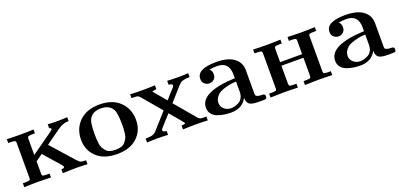

<svg xmlns="http://www.w3.org/2000/svg" viewBox="1 -1060 3477 1672"><g transform="rotate(-20 1739.5 -223.5)"><path d="M33.2 0V-36.1H49.8Q86.9 -36.1 95 -40Q103 -43.9 103 -58.1V-384.8Q103 -400.9 93.5 -405Q84 -409.2 48.8 -409.2H33.2V-444.8Q98.1 -441.9 163.1 -441.9Q222.2 -441.9 280.8 -444.8V-409.2H269Q231 -409.2 221.4 -405.5Q211.9 -401.9 210.9 -387.2V-233.9L408.2 -374L423.8 -386.2L428.2 -391.1L429.2 -396Q428.2 -404.8 412.1 -409.2V-444.8Q462.9 -441.9 515.1 -441.9Q542 -441.9 592.8 -444.8V-409.2Q576.7 -409.2 566.4 -407.5Q556.2 -405.8 542.5 -400.9Q528.8 -396 521 -392.6Q513.2 -389.2 493.2 -375.5Q473.1 -361.8 460 -352.3Q446.8 -342.8 413.3 -318.8Q379.9 -294.9 354 -275.9Q365.2 -264.6 537.1 -69.8Q559.1 -45.9 571.5 -41Q584 -36.1 619.1 -36.1V0Q565.9 -2.9 512.2 -2.9Q452.1 -2.9 390.1 0V-36.1H392.1Q418.9 -36.1 418.9 -49.8Q418.9 -55.7 397 -81.3Q375 -106.9 336.4 -149.4Q297.9 -191.9 274.9 -220.2L210.9 -174.8V-55.2Q211.9 -42 221.9 -39.1Q231.9 -36.1 269 -36.1H280.8V0Q172.9 -2.9 161.1 -2.9Q98.1 -2.9 33.2 0Z M638.7 -217.8Q638.7 -320.8 706.1 -387Q773.4 -453.1 893.6 -453.1Q1012.7 -453.1 1080.6 -387Q1148.4 -320.8 1148.4 -217.8Q1148.4 -120.6 1081.5 -57.4Q1014.6 5.9 893.6 5.9Q772.5 5.9 705.6 -57.4Q638.7 -120.6 638.7 -217.8ZM766.6 -229Q766.6 -199.2 767.1 -183.6Q767.6 -168 771 -140.4Q774.4 -112.8 782.5 -97.9Q790.5 -83 804 -65.9Q817.4 -48.8 839.8 -41.5Q862.3 -34.2 893.3 -34.2Q924.3 -34.2 946.8 -41.5Q969.2 -48.8 982.9 -65.9Q996.6 -83 1004.4 -97.9Q1012.2 -112.8 1015.9 -140.4Q1019.5 -168 1020 -183.6Q1020.5 -199.2 1020.5 -229Q1020.5 -332 999.5 -366.2Q967.3 -417 893.6 -417Q813.5 -417 783.2 -358.9Q766.6 -325.2 766.6 -229Z M1170.9 0V-36.1Q1186 -36.1 1198 -37.6Q1210 -39.1 1218.5 -39.6Q1227.1 -40 1235.6 -43.5Q1244.1 -46.9 1247.6 -47.9Q1251 -48.8 1256.8 -54Q1262.7 -59.1 1263.9 -59.6Q1265.1 -60.1 1271 -65.9L1276.9 -73.2L1401.9 -212.9L1258.8 -382.8Q1242.7 -401.9 1232.9 -405.5Q1223.1 -409.2 1189.9 -409.2H1175.8V-444.8Q1231 -441.9 1286.1 -441.9Q1346.2 -441.9 1405.8 -444.8V-409.2L1380.9 -405.8L1365.7 -400.9Q1371.6 -392.1 1464.8 -283.2Q1483.9 -305.2 1501 -324.7Q1518.1 -344.2 1527.1 -353.5Q1536.1 -362.8 1543 -370.8Q1549.8 -378.9 1551.8 -382.6Q1553.7 -386.2 1553.7 -390.1Q1553.7 -406.2 1519 -409.2V-444.8Q1569.8 -441.9 1622.1 -441.9Q1668.9 -441.9 1713.9 -444.8V-409.2Q1678.7 -409.2 1657.2 -403.1Q1635.7 -397 1628.4 -391.6Q1621.1 -386.2 1608.9 -373L1496.1 -246.1V-245.1L1649.9 -63Q1661.1 -49.8 1663.1 -47.9Q1665 -45.9 1674.6 -41Q1684.1 -36.1 1694.1 -36.1Q1704.1 -36.1 1727.1 -36.1H1733.9V0Q1679.7 -2.9 1627 -2.9Q1564.9 -2.9 1503.9 0V-36.1Q1540 -37.1 1540 -46.9Q1540 -49.8 1433.1 -175.8Q1418.9 -159.7 1403.3 -142.8Q1387.7 -126 1378.9 -116Q1370.1 -106 1360.6 -95.5Q1351.1 -85 1345.9 -79.6Q1340.8 -74.2 1336.9 -68.6Q1333 -63 1331.5 -60.1Q1330.1 -57.1 1330.1 -55.2Q1330.1 -38.1 1365.7 -36.1V0Q1314.9 -2.9 1264.2 -2.9Q1216.8 -2.9 1170.9 0Z M1755.9 -107.9Q1755.9 -251 2080.6 -265.1V-298.8Q2080.6 -417 1970.7 -417Q1931.6 -417 1898.4 -410.2Q1920.4 -395 1920.4 -360.8Q1920.4 -331.1 1901.6 -314.5Q1882.8 -297.9 1857.4 -297.9Q1834.5 -297.9 1814.9 -314.5Q1795.4 -331.1 1795.4 -360.8Q1795.4 -452.6 1974.6 -453.1Q2082.5 -453.1 2138.7 -411.1Q2194.8 -369.1 2194.8 -298.8V-84Q2194.8 -69.8 2196.8 -64Q2198.7 -58.1 2212.6 -52.5Q2226.6 -46.9 2255.9 -46.9Q2264.6 -46.9 2268.6 -45.9Q2272.5 -44.9 2277.1 -40Q2281.7 -35.2 2281.7 -23.9Q2281.7 -7.8 2274.7 -3.9Q2267.6 0 2249.5 0H2201.7Q2164.6 0 2141.6 -7.1Q2118.7 -14.2 2110.1 -28.1Q2101.6 -42 2099.6 -51.5Q2097.7 -61 2097.7 -77.1Q2054.7 5.9 1948.7 5.9Q1918.9 5.9 1888.7 1.5Q1858.4 -2.9 1826.4 -14.4Q1794.4 -25.9 1775.1 -49.8Q1755.9 -73.7 1755.9 -107.9ZM1872.6 -108.9Q1872.6 -75.7 1899.2 -52.7Q1925.8 -29.8 1963.9 -29.8Q1977.1 -29.8 1993.4 -33.9Q2009.8 -38.1 2031.2 -48.1Q2052.7 -58.1 2066.7 -82Q2080.6 -106 2080.6 -139.2V-233.9Q2058.6 -232.9 2039.1 -230.5Q2019.5 -228 1986.6 -219.5Q1953.6 -210.9 1930.7 -199Q1907.7 -187 1890.1 -163.3Q1872.6 -139.6 1872.6 -108.9Z M2315.4 0V-36.1H2332Q2369.1 -36.1 2377.2 -40Q2385.3 -43.9 2385.3 -58.1V-384.8Q2385.3 -401.9 2375.7 -405.5Q2366.2 -409.2 2330.1 -409.2H2315.4V-444.8Q2375.5 -441.9 2436 -441.9Q2502 -441.9 2568.4 -444.8V-409.2H2557.1Q2516.1 -409.2 2507.6 -404.5Q2499 -399.9 2499 -379.9V-261.2H2703.1V-389.2Q2702.1 -403.3 2692.6 -406.2Q2683.1 -409.2 2645 -409.2H2634.3V-444.8Q2700.2 -441.9 2766.1 -441.9Q2827.1 -441.9 2887.2 -444.8V-409.2H2869.1Q2834 -409.2 2825.7 -405Q2817.4 -400.9 2817.4 -387.2V-59.1Q2817.4 -43 2826.4 -39.6Q2835.4 -36.1 2870.1 -36.1H2887.2V0Q2821.3 -2.9 2755.4 -2.9Q2745.6 -2.9 2634.3 0V-36.1H2647.5Q2684.6 -36.1 2693.4 -39.6Q2702.1 -43 2703.1 -59.1V-228H2499V-59.1Q2500 -43 2508.5 -39.6Q2517.1 -36.1 2555.2 -36.1H2568.4V0Q2502.4 -2.9 2437 -2.9Q2426.3 -2.9 2315.4 0Z M2953.1 -107.9Q2953.1 -251 3277.8 -265.1V-298.8Q3277.8 -417 3168 -417Q3128.9 -417 3095.7 -410.2Q3117.7 -395 3117.7 -360.8Q3117.7 -331.1 3098.9 -314.5Q3080.1 -297.9 3054.7 -297.9Q3031.7 -297.9 3012.2 -314.5Q2992.7 -331.1 2992.7 -360.8Q2992.7 -452.6 3171.9 -453.1Q3279.8 -453.1 3335.9 -411.1Q3392.1 -369.1 3392.1 -298.8V-84Q3392.1 -69.8 3394 -64Q3396 -58.1 3409.9 -52.5Q3423.8 -46.9 3453.1 -46.9Q3461.9 -46.9 3465.8 -45.9Q3469.7 -44.9 3474.4 -40Q3479 -35.2 3479 -23.9Q3479 -7.8 3471.9 -3.9Q3464.8 0 3446.8 0H3398.9Q3361.8 0 3338.9 -7.1Q3315.9 -14.2 3307.4 -28.1Q3298.8 -42 3296.9 -51.5Q3294.9 -61 3294.9 -77.1Q3252 5.9 3146 5.9Q3116.2 5.9 3085.9 1.5Q3055.7 -2.9 3023.7 -14.4Q2991.7 -25.9 2972.4 -49.8Q2953.1 -73.7 2953.1 -107.9ZM3069.8 -108.9Q3069.8 -75.7 3096.4 -52.7Q3123 -29.8 3161.1 -29.8Q3174.3 -29.8 3190.7 -33.9Q3207 -38.1 3228.5 -48.1Q3250 -58.1 3263.9 -82Q3277.8 -106 3277.8 -139.2V-233.9Q3255.9 -232.9 3236.3 -230.5Q3216.8 -228 3183.8 -219.5Q3150.9 -210.9 3127.9 -199Q3105 -187 3087.4 -163.3Q3069.8 -139.6 3069.8 -108.9Z"/></g></svg>

Font: CMU Serif
Style: Bold
Weight: 700
Version: Version 0.7.0